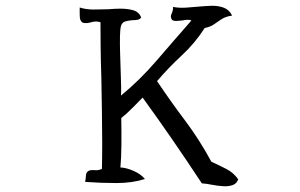

<svg xmlns="http://www.w3.org/2000/svg" viewBox="-20 -682 1040 665"><path d="M805 -61Q800 -46 786 -41Q772 -36 754 -37Q735 -38 714.5 -42Q694 -46 679 -47Q629 -123 578 -197Q527 -271 474 -344Q464 -334 442 -311.5Q420 -289 400 -273Q401 -229 400.5 -180Q400 -131 397 -102Q418 -101 443 -90Q468 -79 482 -62Q438 -48 383 -48Q328 -48 275 -52Q277 -62 277.5 -73Q278 -84 285 -89Q289 -92 294 -92.5Q299 -93 304 -93Q310 -92 317 -92.5Q324 -93 333 -97Q334 -134 334 -186.5Q334 -239 333 -298Q332 -357 331 -414Q329 -472 328.5 -523Q328 -574 328 -605Q318 -608 310.5 -607.5Q303 -607 296 -605Q289 -603 281.5 -602Q274 -601 265 -604Q258 -611 257 -618Q256 -625 256 -635Q256 -640 256 -645Q256 -650 256 -656Q278 -649 304 -649Q330 -649 356 -650Q367 -651 377 -651.5Q387 -652 397 -652Q422 -652 441.5 -646.5Q461 -641 469 -622Q465 -615 456.5 -613.5Q448 -612 438 -612Q426 -611 414.5 -608Q403 -605 399 -592Q396 -581 395.5 -555.5Q395 -530 396 -498Q397 -466 398 -435Q399 -407 399.5 -384Q400 -361 399 -351Q463 -403 524 -474Q585 -545 643 -611Q637 -614 628.5 -613.5Q620 -613 611 -611Q601 -610 591.5 -609.5Q582 -609 576 -613Q571 -621 572 -627Q573 -633 576 -638Q577 -642 578.5 -647Q580 -652 579 -658Q601 -654 623.5 -655.5Q646 -657 667 -659Q680 -660 692 -661Q704 -662 715 -662Q738 -662 756 -655Q774 -648 784 -628Q762 -625 748 -616Q734 -607 721.5 -598Q709 -589 689 -585Q655 -532 609.5 -490Q564 -448 524 -401Q571 -331 621 -264.5Q671 -198 712 -122Q738 -110 763.5 -97Q789 -84 805 -61Z"/></svg>

Font: Yuji Boku
Style: Regular
Weight: 400
Designer: Kataoka Yuji
Foundry: Kinuta Font Factory
Version: Version 3.002